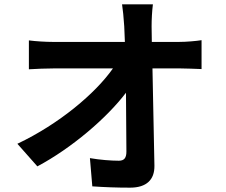

<svg xmlns="http://www.w3.org/2000/svg" viewBox="-20 -821 1040 884"><path d="M60 -159 152 -55C310 -139 472 -278 560 -394L562 -123C562 -94 552 -81 527 -81C493 -81 439 -85 394 -93L405 37C462 41 518 43 579 43C655 43 692 6 691 -58L682 -506H811C838 -506 876 -504 908 -503V-636C884 -632 837 -628 804 -628H679L678 -700C678 -731 680 -770 684 -801H542C546 -775 549 -743 552 -700L555 -628H224C190 -628 142 -631 113 -635V-502C148 -504 191 -506 227 -506H500C420 -392 254 -251 60 -159Z"/></svg>

Font: Noto Sans CJK TC
Style: Bold
Weight: 700
Designer: Ryoko NISHIZUKA 西塚涼子 (kana, bopomofo & ideographs); Paul D. Hunt (Latin, Greek & Cyrillic); Sandoll Communications 산돌커뮤니
Foundry: Adobe
Version: Version 2.004;hotconv 1.0.118;makeotfexe 2.5.65603